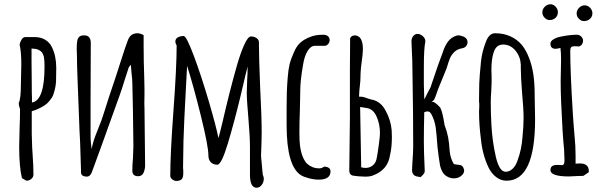

<svg xmlns="http://www.w3.org/2000/svg" viewBox="-20 -829 2805 901"><path d="M83 7Q70 -46 70 -140L72 -229Q74 -269 74 -318Q68 -332 68 -343V-346Q78 -365 78 -432L79 -478Q80 -500 80 -527Q80 -586 72 -620Q75 -634 82 -644.5Q89 -655 99 -655H143Q171 -655 192 -642.5Q213 -630 224 -607Q244 -566 244 -510Q244 -470 243 -447Q241 -418 233 -394Q230 -381 224.5 -372.5Q219 -364 209 -352Q195 -335 163 -320Q150 -313 129 -307V-200L131 -136L133 -105Q137 -49 137 -10Q137 2 127 10.5Q117 19 104 19ZM189 -517Q189 -546 186 -562Q183 -574 178 -581.5Q173 -589 163 -594Q152 -600 139 -600Q139 -601 128 -601V-544Q128 -485 129 -439Q129 -387 130 -371V-350V-348Q189 -357 189 -517Z M360 -19V-34Q358 -76 356 -160Q352 -233 351 -272Q348 -333 344 -455Q343 -476 342 -513Q341 -550 341 -569Q340 -580 340 -600Q340 -623 342 -634Q346 -665 376 -663Q404 -663 406 -631V-619L405 -367V-248V-188Q405 -174 407 -155.5Q409 -137 410 -129Q415 -158 426.5 -188.5Q438 -219 441 -226Q456 -262 463 -285Q487 -362 525 -474Q533 -497 543 -530Q570 -615 580 -640Q589 -664 607 -670Q616 -673 625 -673Q639 -673 654 -664V-616Q654 -541 657 -461Q658 -444 658 -410V-381Q658 -372 657.5 -357Q657 -342 658 -322L661 -52Q661 -37 654 -19Q651 -11 644 -6.5Q637 -2 629 -2Q601 -2 601 -28Q601 -58 604 -86Q606 -124 606 -144Q604 -342 601 -440Q601 -455 597 -489L594 -525Q585 -515 584 -512L568 -463Q552 -411 543 -386L456 -144L411 -21Q403 0 387 0Q384 0 374 -2Q361 -6 360 -19Z M1153 -10V-74V-138Q1153 -188 1146 -269Q1138 -360 1138 -394L1140 -456Q1142 -483 1142 -517Q1138 -504 1109 -379Q1080 -258 1049 -155Q1019 -56 1000 -56Q981 -56 969.5 -67.5Q958 -79 958 -99Q958 -143 922.5 -286Q887 -429 858 -520L852 -407Q844 -264 841 -169Q839 -77 839 -43Q839 -35 840 -28V-14Q840 3 833 11.5Q826 20 807 20Q797 20 788 12.5Q779 5 779 -4Q779 -106 794 -310Q809 -514 809 -616Q803 -625 803 -635Q803 -647 814.5 -653.5Q826 -660 842 -660Q855 -660 890 -566Q925 -472 960 -353Q995 -234 1005 -181Q1013 -208 1018 -231L1024 -255Q1056 -395 1088 -508Q1107 -577 1125 -616Q1143 -658 1158 -658Q1172 -658 1183.5 -650.5Q1195 -643 1195 -631Q1195 -559 1201 -415Q1208 -281 1208 -207L1207 -154L1205 -101Q1205 -89 1208 -65L1211 -30Q1212 -21 1212.5 -16Q1213 -11 1213 -10Q1218 3 1218 9Q1218 26 1208 39Q1198 52 1184 52Q1153 52 1153 -10Z M1392 -7Q1325 -50 1325 -242V-269V-300V-324Q1325 -364 1326 -395.5Q1327 -427 1330 -464Q1333 -503 1339 -527.5Q1345 -552 1359 -583Q1371 -612 1388.5 -628Q1406 -644 1434 -655Q1459 -666 1496 -666Q1511 -666 1519 -659Q1527 -652 1527 -641Q1527 -631 1520.5 -623Q1514 -615 1505 -614H1458Q1438 -614 1423 -589Q1408 -564 1402 -524Q1389 -450 1389 -404V-399L1387 -303Q1385 -260 1385 -206Q1385 -168 1388 -144Q1393 -108 1405 -84Q1417 -57 1446 -45Q1461 -39 1479 -39Q1490 -39 1501 -47Q1514 -47 1522.5 -41.5Q1531 -36 1531 -25Q1531 14 1476 14Q1454 14 1429.5 7.5Q1405 1 1392 -7Z M1619 -25 1622 -275V-352V-500Q1622 -598 1623 -647Q1623 -653 1629.5 -658Q1636 -663 1646 -663Q1654 -663 1662 -658Q1670 -653 1674 -645Q1683 -629 1683 -598Q1683 -576 1676 -529Q1673 -508 1672 -483Q1671 -458 1671 -450Q1669 -436 1666.5 -405Q1664 -374 1666 -375Q1681 -377 1703 -368Q1720 -362 1723 -362Q1767 -354 1790 -309Q1814 -265 1818 -218Q1819 -207 1819 -186Q1819 -136 1810 -100Q1800 -30 1726 -4Q1714 0 1695 0Q1681 0 1664.5 -1.5Q1648 -3 1642 -4Q1622 -5 1619 -25ZM1695 -41Q1715 -41 1729 -52.5Q1743 -64 1747 -83Q1752 -106 1758 -152Q1760 -174 1762 -187Q1763 -193 1763 -205Q1763 -247 1747 -282.5Q1731 -318 1701 -322Q1680 -326 1670 -327L1675 -44Q1686 -41 1695 -41Z M1926 -5Q1911 -15 1914 -39L1915 -61Q1919 -115 1919 -142Q1919 -299 1916 -458Q1916 -540 1911 -632Q1910 -648 1918.5 -659Q1927 -670 1940 -670Q1952 -670 1964.5 -659Q1977 -648 1976 -633Q1969 -603 1969 -513V-433Q1969 -411 1971 -363Q1974 -367 1990 -400Q1992 -404 1997 -412.5Q2002 -421 2004 -430Q2037 -530 2058 -584Q2067 -613 2082 -633.5Q2097 -654 2123 -662Q2132 -665 2147.5 -660Q2163 -655 2168 -648Q2174 -641 2174 -631Q2174 -621 2167.5 -613Q2161 -605 2151 -603Q2126 -599 2112 -585Q2098 -571 2091.5 -555.5Q2085 -540 2076 -509L2036 -411Q2033 -404 2027.5 -387Q2022 -370 2017 -361Q2015 -358 2011 -355Q2007 -352 2004 -349Q2011 -354 2022.5 -346Q2034 -338 2046 -324Q2054 -308 2057.5 -289Q2061 -270 2062 -267Q2064 -251 2066 -243Q2078 -211 2083 -184.5Q2088 -158 2090 -122Q2093 -86 2110 -59Q2115 -58 2121.5 -57Q2128 -56 2136 -55Q2152 -54 2157 -35Q2158 -33 2158 -28Q2158 -17 2148 -7Q2133 8 2110 8Q2093 8 2077.5 -1Q2062 -10 2055 -25Q2049 -35 2045 -52Q2038 -95 2033 -139Q2029 -200 2024.5 -231.5Q2020 -263 2005 -292Q2001 -299 1997 -302.5Q1993 -306 1986 -306Q1980 -306 1971 -303Q1969 -231 1969 -163Q1969 -120 1973 -32Q1974 -21 1969.5 -14.5Q1965 -8 1954 2Q1950 1 1941 0Q1932 -1 1926 -5Z M2273 -42Q2244 -103 2237 -175Q2228 -243 2228 -306Q2228 -318 2229 -326V-344Q2229 -349 2228 -349V-367L2229 -437Q2230 -469 2237 -539Q2242 -587 2260 -632Q2267 -652 2278 -662.5Q2289 -673 2303 -673Q2343 -673 2375 -658.5Q2407 -644 2429 -618Q2449 -593 2463 -556.5Q2477 -520 2483 -479Q2489 -437 2489 -390V-382Q2489 -351 2490 -326L2491 -269Q2491 19 2357 19Q2331 19 2309 2.5Q2287 -14 2273 -42ZM2409 -77Q2428 -128 2432 -187Q2437 -238 2437 -275Q2437 -320 2430 -393Q2424 -470 2424 -508V-526Q2422 -564 2398.5 -592Q2375 -620 2341 -620Q2307 -620 2296 -581Q2286 -550 2286 -501Q2286 -482 2287 -469V-442L2285 -396Q2283 -375 2283 -350Q2283 -296 2286 -243Q2290 -168 2306 -97Q2322 -23 2353 -23Q2371 -23 2386 -37.5Q2401 -52 2409 -77Z M2563 -31Q2563 -55 2594 -55H2605L2615 -54Q2623 -54 2626 -59Q2629 -64 2629 -77Q2629 -94 2627 -130Q2624 -154 2620 -216Q2611 -369 2611 -447Q2611 -475 2612 -498L2613 -549Q2613 -582 2610 -604Q2594 -600 2587 -600Q2563 -600 2563 -624Q2563 -636 2578 -645Q2593 -654 2616 -658Q2656 -666 2687 -666Q2699 -666 2707.5 -657.5Q2716 -649 2716 -638Q2716 -627 2709.5 -619Q2703 -611 2693 -611Q2687 -611 2683 -612H2675Q2665 -612 2660.5 -607.5Q2656 -603 2656 -591Q2656 -494 2668 -299Q2670 -263 2676 -193Q2681 -147 2681 -99V-61Q2687 -62 2701 -62Q2743 -62 2743 -27V-21L2718 -4Q2717 -4 2711.5 -3.5Q2706 -3 2691 -3Q2659 -1 2650 -1Q2563 -1 2563 -31ZM2525 -771Q2525 -786 2536.5 -797.5Q2548 -809 2563 -809Q2577 -809 2587.5 -797.5Q2598 -786 2598 -772Q2598 -756 2587 -745.5Q2576 -735 2559 -735Q2546 -735 2535.5 -746Q2525 -757 2525 -771ZM2686 -766Q2686 -781 2697.5 -792.5Q2709 -804 2724 -804Q2738 -804 2749 -792.5Q2760 -781 2760 -767Q2760 -751 2748.5 -740.5Q2737 -730 2720 -730Q2707 -730 2696.5 -741Q2686 -752 2686 -766Z"/></svg>

Font: Amatic SC
Style: Bold
Weight: 700
Designer: Multiple Designers
Foundry: Vernon Adams
Version: Version 2.505